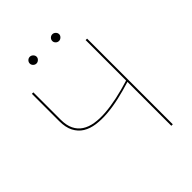

<svg xmlns="http://www.w3.org/2000/svg" viewBox="-240 -984 1109 1109"><g transform="rotate(-45 314.0 -430.0)"><path d="M512 -700V0H500V-358.5Q445.5 -341.5 391.8 -329.2Q338 -317 289.2 -313Q240.5 -309 198.8 -314.8Q157 -320.5 126.5 -339.2Q96 -358 78.5 -391.8Q61 -425.5 61 -477V-700H73V-477Q73 -431 88 -400Q103 -369 130.8 -351Q158.5 -333 197.2 -326.8Q236 -320.5 283.2 -324Q330.5 -327.5 385.5 -339.2Q440.5 -351 500 -369.5V-700ZM232 -832Q232 -821.5 223.2 -813.2Q214.5 -805 204 -805Q192.5 -805 184.2 -813.2Q176 -821.5 176 -832Q176 -843.5 184.2 -851.8Q192.5 -860 204 -860Q214.5 -860 223.2 -851.8Q232 -843.5 232 -832ZM416 -832Q416 -821.5 407.2 -813.2Q398.5 -805 388 -805Q376.5 -805 368.2 -813.2Q360 -821.5 360 -832Q360 -843.5 368.2 -851.8Q376.5 -860 388 -860Q398.5 -860 407.2 -851.8Q416 -843.5 416 -832Z"/></g></svg>

Font: Lato 2
Style: Regular
Weight: 100
Designer: Lukasz Dziedzic with Adam Twardoch and Botio Nikoltchev
Foundry: tyPoland Lukasz Dziedzic
Version: Version 2.015; 2015-08-06; http://www.latofonts.com/